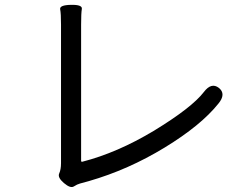

<svg xmlns="http://www.w3.org/2000/svg" viewBox="-20 -755 1040 793"><path d="M244 1Q217 -22 224.5 -38.5Q232 -55 232 -81V-653Q232 -699 228.5 -716.5Q225 -734 273 -735Q321 -736 318 -718Q315 -700 315 -653V-91Q315 -86 320 -87Q464 -124 614 -214Q772 -310 822 -375Q853 -416 884 -392Q915 -367 882 -327Q810 -237 660 -145.5Q510 -54 347 -7Q322 0 310.5 3Q299 6 285 15Q271 24 244 1Z"/></svg>

Font: Resource Han Rounded CN
Style: Regular
Weight: 400
Designer: Cyano Hao (round all glyphs); Ryoko NISHIZUKA  (kana, bopomofo & ideographs); Paul D. Hunt (Latin, Greek & Cyrillic); Sa
Foundry: Cyano Hao
Version: 0.990